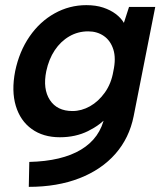

<svg xmlns="http://www.w3.org/2000/svg" viewBox="-20 -527 641 747"><path d="M482 -500H584L500 -75Q483 10 429 71.5Q375 133 289 166.5Q203 200 92 200L94 103Q221 100 295.5 55Q370 10 387 -74V-75H400Q371 -41 322.5 -17Q274 7 213 7Q148 7 103.5 -25Q59 -57 41.5 -115Q24 -173 39 -250Q55 -327 95 -385Q135 -443 192.5 -475Q250 -507 316 -507Q353 -507 381.5 -497.5Q410 -488 430.5 -472.5Q451 -457 462 -438ZM160 -250Q146 -181 174 -138Q202 -95 262 -95Q297 -95 330 -113.5Q363 -132 388 -167Q413 -202 421 -250Q432 -300 421 -334.5Q410 -369 384 -387Q358 -405 323 -405Q283 -405 249.5 -385.5Q216 -366 193 -331.5Q170 -297 160 -250Z"/></svg>

Font: Albert Sans SemiBold
Style: Italic
Weight: 600
Italic angle: -11.25°
Designer: Andreas Rasmussen
Foundry: a.Foundry
Version: Version 1.025